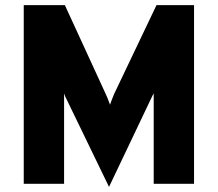

<svg xmlns="http://www.w3.org/2000/svg" viewBox="-20 -720 853 752"><path d="M740 0H582V-343V-354Q580 -350 577 -345L407 12L235 -343Q234 -345 234 -346Q234 -347 233 -348.5Q232 -350 231 -354V-343V0H73V-700H234L394 -352Q399 -342 411 -310Q411 -311 417 -327Q423 -343 427 -352L593 -700H740Z"/></svg>

Font: Overpass Heavy
Style: Regular
Weight: 900
Designer: Delve Withrington, Thomas Jockin
Foundry: Delve Fonts
Version: Version 3.000;DELV;Overpass